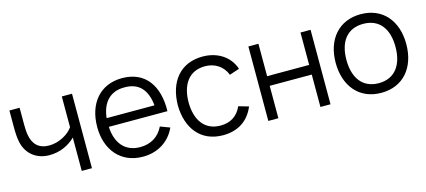

<svg xmlns="http://www.w3.org/2000/svg" viewBox="-50 -981 3106 1401"><g transform="rotate(-15 1503.0 -281.0)"><path d="M437.5 -562.5V-330.2C405.2 -283.3 332.3 -240.6 257.3 -240.6C179.2 -240.6 136.5 -283.3 124 -358.3C119.8 -383.3 118.8 -411.5 118.8 -438.5V-562.5H41.7V-438.5C41.7 -400 42.7 -359.4 51 -321.9C70.8 -230.2 142.7 -171.9 240.6 -171.9C321.9 -171.9 388.5 -204.2 437.5 -252.1V0H514.6V-562.5Z M711.5 -259.4H1154.2C1159.4 -447.9 1072.9 -578.1 895.8 -578.1C729.2 -578.1 629.2 -457.3 629.2 -279.2C629.2 -107.3 729.2 15.6 897.9 15.6C1007.3 15.6 1099 -39.6 1143.8 -138.5L1071.9 -165.6C1036.5 -93.8 975 -57.3 895.8 -57.3C780.2 -57.3 717.7 -136.5 711.5 -259.4ZM895.8 -508.3C1008.3 -509.4 1062.5 -439.6 1074 -325H712.5C724 -434.4 782.3 -509.4 895.8 -508.3Z M1738.5 -422.9C1707.3 -518.8 1617.7 -578.1 1504.2 -578.1C1335.4 -578.1 1240.6 -458.3 1238.5 -281.2C1240.6 -107.3 1333.3 15.6 1503.1 15.6C1614.6 15.6 1696.9 -37.5 1738.5 -138.5L1662.5 -160.4C1633.3 -93.8 1579.2 -57.3 1503.1 -57.3C1382.3 -57.3 1320.8 -146.9 1319.8 -281.2C1320.8 -412.5 1379.2 -505.2 1503.1 -505.2C1577.1 -505.2 1637.5 -465.6 1663.5 -397.9Z M2240.6 -562.5V-317.7H1922.9V-562.5H1846.9V0H1922.9V-244.8H2240.6V0H2316.7V-562.5Z M2697.9 15.6C2864.6 15.6 2964.6 -105.2 2964.6 -282.3C2964.6 -456.3 2865.6 -578.1 2697.9 -578.1C2533.3 -578.1 2431.2 -458.3 2431.2 -282.3C2431.2 -107.3 2530.2 15.6 2697.9 15.6ZM2883.3 -282.3C2883.3 -149 2821.9 -57.3 2697.9 -57.3C2576 -57.3 2512.5 -145.8 2512.5 -282.3C2512.5 -413.5 2571.9 -505.2 2697.9 -505.2C2820.8 -505.2 2883.3 -417.7 2883.3 -282.3Z"/></g></svg>

Font: Manrope3
Style: Regular
Weight: 400
Width: 4
Designer: Mikhail Sharanda
Foundry: Mikhail Sharanda
Version: Version 3.000;PS 003.000;hotconv 1.0.88;makeotf.lib2.5.64775